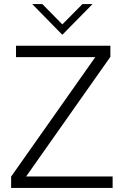

<svg xmlns="http://www.w3.org/2000/svg" viewBox="-20 -921 607 941"><path d="M34.5 -55.5 447 -641H58.5V-697H521V-642.5L108 -56H532V0H34.5ZM138 -901H187.5L285.5 -801.5L384 -901H433.5L285.5 -750.5Z"/></svg>

Font: HK Grotesk Light
Style: Regular
Weight: 300
Designer: Alfredo Marco Pradil
Foundry: Hanken Design Co.
Version: Version 3.001